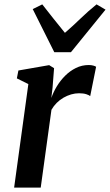

<svg xmlns="http://www.w3.org/2000/svg" viewBox="-20 -857 502 877"><path d="M44.5 0 109.5 -473 57 -499 64 -535 204.5 -559.5 227 -545.5 220 -456 214.5 -409.5Q223.5 -436 239.5 -462.5Q255.5 -489 277.5 -511Q299.5 -533 326.8 -546.5Q354 -560 385.5 -560Q396.5 -560 405.8 -557.5Q415 -555 419 -552L392 -418Q388 -422 374.8 -426.5Q361.5 -431 341 -431Q323 -431 305 -425.8Q287 -420.5 270 -410.8Q253 -401 239 -387Q225 -373 215 -355.5L166 0ZM228 -618.5 129.5 -815.5 173 -837Q198 -805.5 223.8 -772.5Q249.5 -739.5 276.5 -707Q313.5 -739 347.5 -772Q381.5 -805 421 -837L462 -813L304 -618.5Z"/></svg>

Font: Merriweather 36pt SemiBold
Style: Italic
Weight: 600
Italic angle: -7.8°
Version: Version 2.101